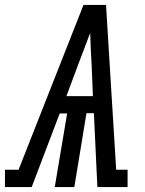

<svg xmlns="http://www.w3.org/2000/svg" viewBox="-67 -755 587 775"><path d="M-47 0V-70H8L270 -735H361L376 -490L402 -70H448V0H326L312 -298H282L233 0H154L204 -297H174L61 0ZM308 -367 303 -490Q301 -523 299.5 -556Q298 -589 297 -622Q284 -589 272 -556Q260 -523 247 -490L201 -367Z"/></svg>

Font: Iosevka Slab
Style: Italic
Weight: 400
Italic angle: -9°
Monospace: yes
Designer: Belleve Invis
Foundry: Belleve Invis
Version: Version 11.1.0; ttfautohint (v1.8.3)